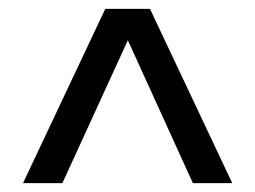

<svg xmlns="http://www.w3.org/2000/svg" viewBox="-20 -546 577 434"><path d="M505 -132H416L269 -455L121 -132H32L218 -526H319Z"/></svg>

Font: Montserrat-Arabic
Style: Regular
Weight: 400
Designer: Mohamed Gaber
Foundry: Kief Type Foundry
Version: Version 5.008;PS 005.008;hotconv 1.0.88;makeotf.lib2.5.64775